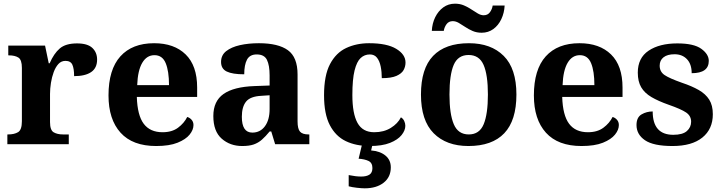

<svg xmlns="http://www.w3.org/2000/svg" viewBox="-20 -784 3929 1044"><path d="M20 0V-53H24Q58 -53 78.5 -65.5Q99 -78 99 -125V-415Q99 -459 80 -471Q61 -483 28 -483H25V-536H225L245 -440H250Q273 -493 305 -520.5Q337 -548 399 -548Q456 -548 482 -523.5Q508 -499 508 -460Q508 -414 475.5 -392Q443 -370 383 -370Q383 -411 373.5 -432Q364 -453 336 -453Q313 -453 297.5 -436Q282 -419 272 -392Q262 -365 257 -333.5Q252 -302 252 -273V-120Q252 -76 272 -64.5Q292 -53 322 -53H354V0Z M829 10Q701 10 635.5 -62.5Q570 -135 570 -265Q570 -406 634.5 -477.5Q699 -549 818 -549Q927 -549 989.5 -488Q1052 -427 1052 -308V-257H724Q727 -157 761.5 -111Q796 -65 864 -65Q915 -65 948 -89.5Q981 -114 998 -148Q1012 -144 1022 -132.5Q1032 -121 1032 -104Q1032 -78 1011 -52Q990 -26 945.5 -8Q901 10 829 10ZM899 -321Q899 -397 881 -440.5Q863 -484 820 -484Q778 -484 753.5 -442.5Q729 -401 726 -321Z M1297 10Q1231 10 1185.5 -30Q1140 -70 1140 -153Q1140 -234 1195.5 -273Q1251 -312 1364 -316L1446 -319V-374Q1446 -429 1431.5 -458.5Q1417 -488 1376 -488Q1338 -488 1323 -459.5Q1308 -431 1308 -380Q1244 -380 1213 -395Q1182 -410 1182 -447Q1182 -484 1210 -506Q1238 -528 1284.5 -538.5Q1331 -549 1388 -549Q1493 -549 1545.5 -511Q1598 -473 1598 -379V-124Q1598 -83 1611.5 -68Q1625 -53 1658 -53H1662V0H1476L1455 -69H1446Q1424 -42 1404 -24.5Q1384 -7 1359.5 1.5Q1335 10 1297 10ZM1352 -63Q1395 -63 1420.5 -97.5Q1446 -132 1446 -191V-266L1401 -263Q1341 -260 1318 -231.5Q1295 -203 1295 -149Q1295 -63 1352 -63Z M1990 10Q1916 10 1860.5 -16.5Q1805 -43 1773.5 -103.5Q1742 -164 1742 -266Q1742 -374 1774.5 -435.5Q1807 -497 1862.5 -523Q1918 -549 1987 -549Q2084 -549 2134.5 -518.5Q2185 -488 2185 -444Q2185 -422 2174.5 -403Q2164 -384 2136 -371.5Q2108 -359 2056 -359Q2056 -393 2050 -422.5Q2044 -452 2030 -470Q2016 -488 1991 -488Q1962 -488 1941 -468.5Q1920 -449 1908 -401Q1896 -353 1896 -267Q1896 -166 1924 -115.5Q1952 -65 2015 -65Q2067 -65 2105 -88.5Q2143 -112 2160 -146Q2172 -139 2178 -126Q2184 -113 2184 -100Q2184 -75 2163.5 -49.5Q2143 -24 2100.5 -7Q2058 10 1990 10ZM1963 240Q1947 240 1920.5 237Q1894 234 1876 229V168Q1915 176 1944 176Q1973 176 1989 165.5Q2005 155 2005 130Q2005 101 1983.5 91Q1962 81 1930 79L1951 -9H2008L1998 34Q2047 38 2076 62Q2105 86 2105 126Q2105 179 2066 209.5Q2027 240 1963 240Z M2527 10Q2407 10 2338 -59.5Q2269 -129 2269 -270Q2269 -411 2335 -480Q2401 -549 2530 -549Q2650 -549 2719 -480Q2788 -411 2788 -270Q2788 -129 2722 -59.5Q2656 10 2527 10ZM2529 -53Q2587 -53 2610 -108.5Q2633 -164 2633 -270Q2633 -377 2609.5 -431Q2586 -485 2528 -485Q2470 -485 2447 -431Q2424 -377 2424 -270Q2424 -164 2447.5 -108.5Q2471 -53 2529 -53ZM2599 -606Q2572 -606 2550 -615.5Q2528 -625 2509.5 -637.5Q2491 -650 2474.5 -659.5Q2458 -669 2442 -669Q2420 -669 2408 -652.5Q2396 -636 2393 -616H2328Q2330 -657 2346.5 -690.5Q2363 -724 2390.5 -744Q2418 -764 2454 -764Q2481 -764 2503 -754.5Q2525 -745 2543.5 -732.5Q2562 -720 2578.5 -710.5Q2595 -701 2610 -701Q2632 -701 2644 -717.5Q2656 -734 2659 -754H2724Q2722 -714 2706 -680Q2690 -646 2662.5 -626Q2635 -606 2599 -606Z M3142 10Q3014 10 2948.5 -62.5Q2883 -135 2883 -265Q2883 -406 2947.5 -477.5Q3012 -549 3131 -549Q3240 -549 3302.5 -488Q3365 -427 3365 -308V-257H3037Q3040 -157 3074.5 -111Q3109 -65 3177 -65Q3228 -65 3261 -89.5Q3294 -114 3311 -148Q3325 -144 3335 -132.5Q3345 -121 3345 -104Q3345 -78 3324 -52Q3303 -26 3258.5 -8Q3214 10 3142 10ZM3212 -321Q3212 -397 3194 -440.5Q3176 -484 3133 -484Q3091 -484 3066.5 -442.5Q3042 -401 3039 -321Z M3637 10Q3533 10 3487 -21.5Q3441 -53 3441 -104Q3441 -146 3468.5 -162Q3496 -178 3529 -178Q3529 -51 3641 -51Q3692 -51 3715 -71.5Q3738 -92 3738 -122Q3738 -154 3710.5 -172.5Q3683 -191 3617 -214Q3560 -234 3522.5 -256Q3485 -278 3466.5 -309.5Q3448 -341 3448 -389Q3448 -469 3507 -508.5Q3566 -548 3663 -548Q3753 -548 3793.5 -518.5Q3834 -489 3834 -453Q3834 -386 3741 -386Q3741 -435 3715.5 -462Q3690 -489 3648 -489Q3609 -489 3588 -472.5Q3567 -456 3567 -427Q3567 -394 3593.5 -376Q3620 -358 3688 -334Q3742 -316 3779.5 -294.5Q3817 -273 3836.5 -242Q3856 -211 3856 -163Q3856 -82 3799 -36Q3742 10 3637 10Z"/></svg>

Font: Noto Serif Myanmar
Style: Bold
Weight: 700
Designer: Ben Mitchell and the Monotype Design Team
Foundry: Monotype Imaging Inc.
Version: Version 2.106; ttfautohint (v1.8.4.7-5d5b)